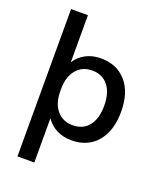

<svg xmlns="http://www.w3.org/2000/svg" viewBox="-167 -830 962 1145"><g transform="rotate(20 314.5 -257.5)"><path d="M573 -251Q573 -167 544.5 -108Q516 -49 466.5 -19.5Q417 10 352 10Q298 10 256.5 -11.5Q215 -33 190 -71V210H83V-725H190V-426Q214 -465 256 -487.5Q298 -510 353 -510Q453 -510 513 -442Q573 -374 573 -251ZM466 -250Q466 -332 429.5 -378Q393 -424 328 -424Q265 -424 227.5 -379Q190 -334 190 -256V-244Q190 -166 227.5 -121.5Q265 -77 328 -77Q393 -77 429.5 -122.5Q466 -168 466 -250Z"/></g></svg>

Font: Work Sans Medium
Style: Regular
Weight: 500
Designer: Wei Huang
Foundry: Wei Huang
Version: Version 1.500